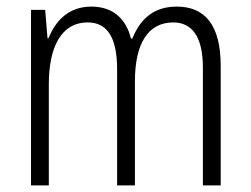

<svg xmlns="http://www.w3.org/2000/svg" viewBox="-20 -562 760 582"><path d="M516 -542C447 -542 406 -506 381 -445H377C363 -502 325 -542 257 -542C187 -542 148 -498 127 -446H124L117 -532H74V0H128V-307C128 -415 163 -494 246 -494C300 -494 335 -456 335 -352V0H389V-316C389 -430 429 -494 505 -494C560 -494 595 -454 595 -357V0H649V-363C649 -486 601 -542 516 -542Z"/></svg>

Font: Noto Sans Gujarati Condensed Light
Style: Regular
Weight: 300
Width: 3
Designer: Jelle Bosma - Monotype Design Team, Universal Thirst
Foundry: Monotype Imaging Inc.
Version: Version 2.106